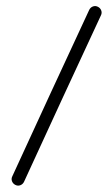

<svg xmlns="http://www.w3.org/2000/svg" viewBox="-20 -582 350 624"><path d="M298 -560Q306 -556 309 -548Q312 -540 308 -532Q245 -397 182.5 -261.5Q120 -126 58 9Q54 17 46 20Q38 23 30 19Q22 15 19 7Q16 -1 20 -9Q82 -144 144.5 -279.5Q207 -415 270 -550Q274 -558 282 -561Q290 -564 298 -560Z"/></svg>

Font: FRB American Cursive Medium
Style: Italic
Weight: 500
Italic angle: -25°
Version: Version 2.0;Modular Font Editor K font №1